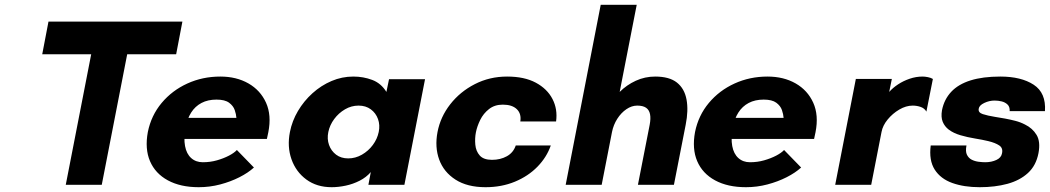

<svg xmlns="http://www.w3.org/2000/svg" viewBox="-20 -770 4374 800"><path d="M254 0 360 -544H156L182 -680H740L714 -544H510L404 0Z M808 10Q732 10 679.5 -18.5Q627 -47 605 -98.5Q583 -150 596 -220Q610 -289 653.5 -341Q697 -393 760.5 -422Q824 -451 898 -451Q965 -451 1015 -422.5Q1065 -394 1088.5 -342Q1112 -290 1098 -219L1092 -191H719L736 -279H965Q964 -294 958 -311.5Q952 -329 934.5 -342Q917 -355 882 -355Q846 -355 819.5 -341Q793 -327 776.5 -301Q760 -275 753 -239Q745 -194 751 -161.5Q757 -129 776.5 -111.5Q796 -94 825 -94Q856 -94 884 -102Q912 -110 934 -121.5Q956 -133 967 -145L1038 -72Q1014 -50 977.5 -31.5Q941 -13 897.5 -1.5Q854 10 808 10Z M1362 10Q1300 10 1256.5 -22Q1213 -54 1194.5 -106.5Q1176 -159 1188 -220Q1197 -266 1221.5 -307.5Q1246 -349 1282 -381.5Q1318 -414 1361.5 -432.5Q1405 -451 1452 -451Q1494 -451 1531 -437Q1568 -423 1590 -387L1601 -440H1751L1665 0H1515L1525 -53Q1506 -31 1478.5 -17Q1451 -3 1420.5 3.5Q1390 10 1362 10ZM1431 -110Q1461 -110 1488 -125.5Q1515 -141 1533.5 -166Q1552 -191 1558 -220Q1564 -249 1555 -274Q1546 -299 1525 -314.5Q1504 -330 1474 -330Q1444 -330 1417.5 -314.5Q1391 -299 1372.5 -274Q1354 -249 1348 -220Q1342 -191 1351 -166Q1360 -141 1380.5 -125.5Q1401 -110 1431 -110Z M2003 10Q1927 10 1878 -21.5Q1829 -53 1810 -105Q1791 -157 1803 -220Q1815 -283 1856 -335.5Q1897 -388 1958.5 -419.5Q2020 -451 2093 -451Q2165 -451 2212.5 -425.5Q2260 -400 2282 -357.5Q2304 -315 2297 -264H2148Q2153 -296 2133.5 -315Q2114 -334 2075 -334Q2041 -334 2017.5 -315.5Q1994 -297 1981 -270.5Q1968 -244 1963 -219Q1958 -194 1960.5 -167Q1963 -140 1979 -122Q1995 -104 2030 -104Q2065 -104 2092 -119Q2119 -134 2129 -164H2275Q2258 -115 2219.5 -75.5Q2181 -36 2125.5 -13Q2070 10 2003 10Z M2337 0 2483 -750H2633L2562 -387Q2591 -416 2629 -433.5Q2667 -451 2710 -451Q2769 -451 2800.5 -426Q2832 -401 2840.5 -355.5Q2849 -310 2837 -250L2788 0H2638L2687 -250Q2692 -276 2688.5 -294Q2685 -312 2672 -321Q2659 -330 2635 -330Q2612 -330 2590 -315Q2568 -300 2552 -275Q2536 -250 2530 -220L2487 0Z M3088 10Q3012 10 2959.5 -18.5Q2907 -47 2885 -98.5Q2863 -150 2876 -220Q2890 -289 2933.5 -341Q2977 -393 3040.5 -422Q3104 -451 3178 -451Q3245 -451 3295 -422.5Q3345 -394 3368.5 -342Q3392 -290 3378 -219L3372 -191H2999L3016 -279H3245Q3244 -294 3238 -311.5Q3232 -329 3214.5 -342Q3197 -355 3162 -355Q3126 -355 3099.5 -341Q3073 -327 3056.5 -301Q3040 -275 3033 -239Q3025 -194 3031 -161.5Q3037 -129 3056.5 -111.5Q3076 -94 3105 -94Q3136 -94 3164 -102Q3192 -110 3214 -121.5Q3236 -133 3247 -145L3318 -72Q3294 -50 3257.5 -31.5Q3221 -13 3177.5 -1.5Q3134 10 3088 10Z M3460 0 3546 -441H3696L3685 -387Q3700 -404 3722 -418.5Q3744 -433 3770.5 -442Q3797 -451 3824 -451Q3834 -451 3846.5 -448.5Q3859 -446 3867 -441L3840 -305Q3832 -319 3816 -324.5Q3800 -330 3783 -330Q3755 -330 3727 -313.5Q3699 -297 3678.5 -272Q3658 -247 3653 -220L3610 0Z M4062 10Q3997 10 3948 -7.5Q3899 -25 3874.5 -63.5Q3850 -102 3858 -164H4007Q4002 -139 4009 -125Q4016 -111 4029 -104.5Q4042 -98 4057.5 -96Q4073 -94 4085 -94Q4111 -94 4131.5 -103.5Q4152 -113 4155 -131Q4160 -153 4143.5 -164Q4127 -175 4098 -182Q4073 -188 4042 -193Q4011 -198 3982 -206.5Q3953 -215 3933 -230Q3916 -243 3908 -262.5Q3900 -282 3905 -311Q3914 -356 3943.5 -387.5Q3973 -419 4024 -435Q4075 -451 4148 -451Q4235 -451 4287 -417Q4339 -383 4334 -307H4187Q4188 -325 4178 -334.5Q4168 -344 4153.5 -347.5Q4139 -351 4124 -351Q4102 -351 4081 -341Q4060 -331 4058 -317Q4055 -301 4075 -294.5Q4095 -288 4126 -283Q4146 -280 4167.5 -276Q4189 -272 4210.5 -266.5Q4232 -261 4251 -251Q4282 -236 4299 -208Q4316 -180 4307 -132Q4297 -80 4263 -49Q4229 -18 4177.5 -4Q4126 10 4062 10Z"/></svg>

Font: Teachers
Style: Italic
Weight: 400
Italic angle: -11°
Designer: Alfredo Marco Pradil, Chank Diesel
Version: Version 1.001